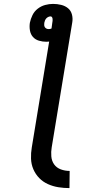

<svg xmlns="http://www.w3.org/2000/svg" viewBox="-20 -755 540 984"><path d="M336 209Q307 209 279 204.5Q251 200 225.5 188.5Q200 177 181 157.5Q162 138 151 112.5Q140 87 139 58Q138 29 143 0L232 -542Q229 -542 225.5 -541.5Q222 -541 218 -541Q198 -541 179.5 -546.5Q161 -552 149 -565.5Q137 -579 133.5 -598.5Q130 -618 133 -638Q137 -658 146.5 -677.5Q156 -697 173.5 -710.5Q191 -724 211.5 -729.5Q232 -735 252 -735Q273 -735 293.5 -730Q314 -725 329 -712.5Q344 -700 349 -679.5Q354 -659 350 -638L245 0Q241 23 243 46.5Q245 70 257.5 87.5Q270 105 291.5 113Q313 121 337 121ZM229 -606Q233 -606 236.5 -606.5Q240 -607 244 -609L248 -638Q249 -643 249.5 -648Q250 -653 249.5 -658Q249 -663 246.5 -667Q244 -671 239 -671Q233 -671 227 -668Q221 -665 217 -660.5Q213 -656 210.5 -650Q208 -644 207 -638Q206 -632 206.5 -626Q207 -620 210 -615.5Q213 -611 218 -608.5Q223 -606 229 -606Z"/></svg>

Font: Iosevka SS18 Semibold
Style: Italic
Weight: 600
Italic angle: -9°
Monospace: yes
Designer: Belleve Invis
Foundry: Belleve Invis
Version: Version 25.1.1; ttfautohint (v1.8.4)